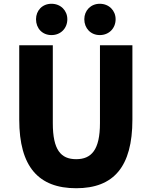

<svg xmlns="http://www.w3.org/2000/svg" viewBox="-20 -984 803 1018"><path d="M384 14C582 14 682 -99 682 -350V-744H510V-331C510 -190 465 -140 384 -140C302 -140 260 -190 260 -331V-744H82V-350C82 -99 185 14 384 14ZM253 -798C302 -798 337 -834 337 -882C337 -928 302 -964 253 -964C204 -964 171 -928 171 -882C171 -834 204 -798 253 -798ZM509 -798C558 -798 593 -834 593 -882C593 -928 558 -964 509 -964C461 -964 427 -928 427 -882C427 -834 461 -798 509 -798Z"/></svg>

Font: Noto Sans T Chinese Black
Style: Bold
Weight: 900
Designer: Ryoko NISHIZUKA (kana & ideographs); Paul D. Hunt (Latin, Greek & Cyrillic); Wenlong ZHANG (bopomofo); Sandoll Communica
Foundry: Adobe Systems Incorporated
Version: Version 1.000;PS 1;hotconv 1.0.78;makeotf.lib2.5.61930